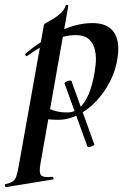

<svg xmlns="http://www.w3.org/2000/svg" viewBox="-92 -487 517 782"><path d="M171 -147Q170 -150 176 -153.5Q182 -157 190 -158.5Q198 -160 199 -157L292 101Q294 103 287 106.5Q280 110 273 111.5Q266 113 264 110ZM-67 275Q-70 276 -71.5 270Q-73 264 -69 263Q-49 258 -39.5 251.5Q-30 245 -25 229.5Q-20 214 -15 185L87 -386Q87 -389 99 -395.5Q111 -402 127.5 -412Q144 -422 157.5 -435.5Q171 -449 175 -464Q177 -468 182 -467Q187 -466 186 -462L73 178Q66 217 75.5 227Q85 237 120 233Q124 233 126 238Q128 243 123 244ZM145 1Q120 1 95.5 -2Q71 -5 57 -8L67 -70Q88 -54 115 -41.5Q142 -29 182 -29Q216 -29 239 -54.5Q262 -80 276.5 -123Q291 -166 297 -220Q301 -252 295.5 -280Q290 -308 271.5 -326Q253 -344 216 -344Q172 -344 125 -322.5Q78 -301 20 -260Q16 -256 12.5 -261Q9 -266 13 -270Q77 -323 147.5 -358Q218 -393 285 -393Q345 -393 371 -357Q397 -321 387 -253Q380 -202 356.5 -156Q333 -110 299.5 -74.5Q266 -39 226 -19Q186 1 145 1Z"/></svg>

Font: Cormorant Garamond Light
Style: Italic
Weight: 300
Italic angle: -10°
Designer: Christian Thalmann (Catharsis Fonts)
Foundry: Catharsis Fonts
Version: Version 4.001